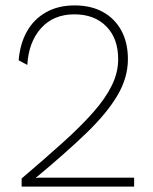

<svg xmlns="http://www.w3.org/2000/svg" viewBox="-20 -690 565 710"><path d="M60 0V-30Q147 -104 213 -163.5Q279 -223 324.5 -274.5Q370 -326 393.5 -374Q417 -422 417 -471Q417 -548 373 -592.5Q329 -637 255 -637Q178 -637 132 -586Q86 -535 81 -450L49 -467Q54 -528 79.5 -573.5Q105 -619 150 -644.5Q195 -670 256 -670Q317 -670 361 -645.5Q405 -621 429 -576.5Q453 -532 453 -471Q453 -403 414.5 -337.5Q376 -272 300.5 -199Q225 -126 113 -33V-32Q120 -33 129 -33Q138 -33 147.5 -33Q157 -33 163 -33H476V0Z"/></svg>

Font: Kantumruy Pro ExtraLight
Style: Regular
Weight: 250
Version: Version 1.002